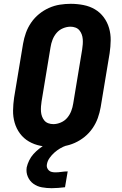

<svg xmlns="http://www.w3.org/2000/svg" viewBox="-20 -763 640 1007"><path d="M258 8Q224 8 191.5 1.5Q159 -5 131.5 -21Q104 -37 85 -62.5Q66 -88 57 -119Q48 -150 48.5 -183.5Q49 -217 54 -251L101 -534Q106 -563 116 -591Q126 -619 143.5 -644.5Q161 -670 185 -689.5Q209 -709 237 -721.5Q265 -734 294 -738.5Q323 -743 351 -743Q385 -743 418 -736.5Q451 -730 478 -714Q505 -698 524 -672.5Q543 -647 552 -616Q561 -585 560.5 -551.5Q560 -518 555 -484L508 -201Q503 -172 493 -144Q483 -116 465.5 -90.5Q448 -65 424 -45.5Q400 -26 372 -13.5Q344 -1 315 3.5Q286 8 258 8ZM260 -112Q279 -112 299 -120.5Q319 -129 332.5 -145Q346 -161 353.5 -180.5Q361 -200 364 -220L411 -504Q413 -517 414 -530.5Q415 -544 414 -557.5Q413 -571 408.5 -583Q404 -595 396 -604.5Q388 -614 375.5 -618.5Q363 -623 350 -623Q330 -623 310 -614.5Q290 -606 276.5 -590Q263 -574 255.5 -554.5Q248 -535 245 -515L198 -231Q196 -218 195 -204.5Q194 -191 195 -177.5Q196 -164 200.5 -152Q205 -140 213 -130.5Q221 -121 233.5 -116.5Q246 -112 260 -112ZM251 224Q225 224 200 219.5Q175 215 155.5 201Q136 187 126 164Q116 141 120 115Q124 97 133 78.5Q142 60 155.5 45Q169 30 185.5 17Q202 4 220 -6L224 -8H330L329 0Q311 6 295 15.5Q279 25 265 37.5Q251 50 240 65.5Q229 81 226 99Q224 108 227 116.5Q230 125 236.5 131Q243 137 252 139Q261 141 270 141Q286 141 302.5 138.5Q319 136 335 136L321 219Q303 221 285.5 222.5Q268 224 251 224Z"/></svg>

Font: Iosevka SS04 Heavy Extended
Style: Italic
Weight: 900
Width: 7
Italic angle: -9°
Monospace: yes
Designer: Belleve Invis
Foundry: Belleve Invis
Version: Version 19.0.0; ttfautohint (v1.8.4)